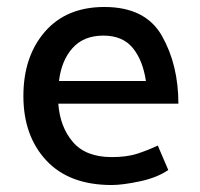

<svg xmlns="http://www.w3.org/2000/svg" viewBox="-20 -518 573 550"><path d="M491 -221H147Q152 -154 189 -111Q226 -68 300 -68Q343 -68 372.5 -77.5Q402 -87 432 -101L462 -31Q430 -9 380.5 1.5Q331 12 300 12Q178 12 112.5 -58.5Q47 -129 47 -243Q47 -356 108.5 -427Q170 -498 279 -498Q397 -498 444 -415Q491 -332 491 -221ZM398 -286Q389 -346 360 -381Q331 -416 276 -416Q220 -416 188 -380.5Q156 -345 149 -286Z"/></svg>

Font: Palanquin Medium
Style: Regular
Weight: 500
Designer: Pria Ravichandran
Version: Version 1.0.4